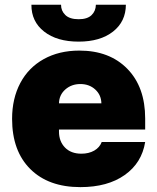

<svg xmlns="http://www.w3.org/2000/svg" viewBox="-20 -761 648 791"><path d="M311.1 9.9Q179.7 9.9 104.8 -64.6Q29.8 -139.2 29.8 -271.3Q29.8 -355.1 63.6 -418.9Q97.3 -482.6 160.3 -517.6Q223.4 -552.6 306.8 -552.6Q431.1 -552.6 504.6 -477.5Q578.1 -402.3 578.1 -272.7V-227.3H223V-218.8Q223 -178.6 247.7 -153.2Q272.4 -127.8 315.3 -127.8Q345.9 -127.8 368.3 -140.6Q390.6 -153.4 399.1 -176.1H578.1Q564.3 -89.8 493.8 -40Q423.3 9.9 311.1 9.9ZM375 -741.5H498.6Q498.2 -672.2 445.7 -630.9Q393.1 -589.5 304 -589.5Q214.5 -589.5 161.8 -630.9Q109 -672.2 109.4 -741.5H231.5Q231.2 -716.6 249.1 -699.2Q267 -681.8 304 -681.8Q339.8 -681.8 357.2 -698.7Q374.6 -715.6 375 -741.5ZM223 -335.2H397.7Q397 -370 372.3 -392.4Q347.7 -414.8 311.1 -414.8Q274.5 -414.8 249.1 -392.4Q223.7 -370 223 -335.2Z"/></svg>

Font: Karasuma Gothic
Style: Black
Weight: 900
Designer: Rasmus Andersson / Ryoko Nishizuka
Foundry: Genbu
Version: Version 1.00